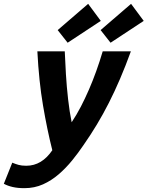

<svg xmlns="http://www.w3.org/2000/svg" viewBox="-110 -794 770 1002"><path d="M17 188Q-17 188 -43.5 182Q-70 176 -90 165L-46 55Q-29 62 -13 66.5Q3 71 27 71Q68 71 102 50.5Q136 30 163 -10Q136 -117 114.5 -243.5Q93 -370 85 -526H228Q230 -473 234 -407Q238 -341 245.5 -275Q253 -209 264 -156Q290 -195 312 -237.5Q334 -280 354 -326Q374 -372 392 -422Q410 -472 426 -526H573Q545 -449 516.5 -382.5Q488 -316 458 -257Q428 -198 395.5 -144Q363 -90 326 -37Q299 3 267 42.5Q235 82 197 115Q159 148 114.5 168Q70 188 17 188ZM243 -571 191 -637 350 -774 416 -685ZM467 -571 415 -637 574 -774 640 -685Z"/></svg>

Font: Ubuntu Sans Mono
Style: Bold Italic
Weight: 700
Italic angle: -13.5°
Monospace: yes
Designer: Dalton Maag Ltd
Foundry: Dalton Maag Ltd
Version: Version 1.006